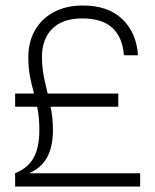

<svg xmlns="http://www.w3.org/2000/svg" viewBox="-20 -678 563 698"><path d="M35 -338V-290H410V-338ZM430.5 -477H481.5Q476.5 -559 424.5 -608.5Q372.5 -658 282 -658Q221 -658 176.2 -634.2Q131.5 -610.5 107.2 -568.2Q83 -526 83 -471Q83 -430.5 89 -399.8Q95 -369 103 -340.8Q111 -312.5 117 -280.2Q123 -248 123 -205Q123 -141.5 102 -104Q81 -66.5 35 -48.5V0H489.5V-48H85Q129.5 -66.5 151 -105.5Q172.5 -144.5 172.5 -206Q172.5 -253 162.5 -297.2Q152.5 -341.5 142.5 -384.5Q132.5 -427.5 132.5 -471Q132.5 -536 170 -573.5Q207.5 -611 279.5 -611Q352.5 -611 389.2 -576Q426 -541 430.5 -477Z"/></svg>

Font: Overused Grotesk Light
Style: Regular
Weight: 300
Designer: RandomMaerks
Version: Version 0.005